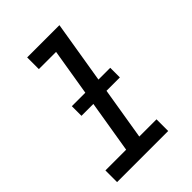

<svg xmlns="http://www.w3.org/2000/svg" viewBox="-215 -832 930 930"><g transform="rotate(-45 250.0 -367.5)"><path d="M377 0H27V-80H169L264 -655H146V-735H367L259 -80H377ZM395 -349H132V-415H395Z"/></g></svg>

Font: Iosevka Term Curly Md Obl
Style: Regular
Weight: 500
Italic angle: -9°
Designer: Belleve Invis
Foundry: Belleve Invis
Version: Version 32.3.0